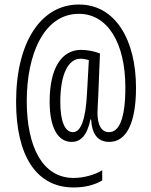

<svg xmlns="http://www.w3.org/2000/svg" viewBox="-20 -739 667 847"><path d="M580 -352C580 -564 488 -719 329 -719C163 -720 51 -556 51 -290C51 -55 138 88 305 88C355 88 397 77 431 57V12C401 31 351 46 305 46C166 46 98 -94 98 -293C98 -500 174 -678 328 -678C454 -678 533 -551 533 -353C533 -214 505 -156 461 -156C428 -156 410 -186 410 -242C410 -257 412 -286 413 -306L421 -503C399 -512 367 -519 338 -519C252 -519 199 -439 199 -291C199 -174 236 -113 296 -113C336 -113 364 -141 379 -212H382C385 -151 409 -113 462 -113C538 -113 580 -197 580 -352ZM246 -290C246 -413 282 -480 335 -480C349 -480 361 -477 372 -474L364 -331C358 -206 335 -156 302 -156C266 -156 246 -204 246 -290Z"/></svg>

Font: Noto Sans Khmer UI ExtraCondensed Light
Style: Regular
Weight: 300
Width: 2
Designer: Danh Hong and the Monotype Design Team
Foundry: Monotype Imaging Inc.
Version: Version 2.002